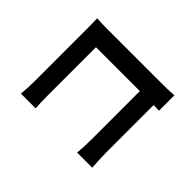

<svg xmlns="http://www.w3.org/2000/svg" viewBox="-141 -985 1281 1281"><g transform="rotate(-45 500.0 -344.0)"><path d="M873 22H728Q729 -2 729 -30H273Q244 -30 207 -28Q170 -26 144 -24V-167Q202 -161 269 -161H730V-575H281Q250 -575 214.5 -574Q179 -573 157 -571V-710Q186 -707 220.5 -705.5Q255 -704 280 -704H784Q806 -704 832 -704.5Q858 -705 872 -706Q872 -701 872 -696Q871 -678 870 -655.5Q869 -633 869 -614V-96Q869 -70 870 -36Q871 -2 873 22Z"/></g></svg>

Font: Source Han Sans CN Bold
Style: Bold
Weight: 700
Designer: Ryoko NISHIZUKA 西塚涼子 (kana & ideographs); Paul D. Hunt (Latin, Greek & Cyrillic); Wenlong ZHANG 张文龙 (bopomofo); Sandoll 
Foundry: Adobe Systems Incorporated
Version: Version 1.00;May 30, 2023;FontCreator 11.5.0.2422 32-bit